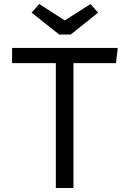

<svg xmlns="http://www.w3.org/2000/svg" viewBox="-20 -948 655 968"><path d="M564.6 -629.7H350.3V0H261.5V-629.7H41V-706.2H573.8ZM306.7 -845.1 436.4 -927.7 474.4 -884.1 336.4 -773.8H278.5L139.5 -884.1L177.9 -927.7Z"/></svg>

Font: Fira Code
Style: Regular
Weight: 400
Designer: Carrois Corporate, Edenspiekermann AG, Nikita Prokopov
Foundry: Carrois Corporate, Edenspiekermann AG, Nikita Prokopov
Version: Version 5.002